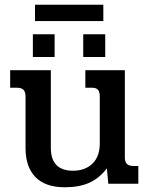

<svg xmlns="http://www.w3.org/2000/svg" viewBox="-20 -777 628 812"><path d="M128 -757H417V-688H128ZM119 -632H211V-536H119ZM332 -632H425V-536H332ZM88 -151V-369Q88 -388 79.5 -397Q71 -406 52 -406H23V-480H195V-152Q195 -55 289 -55Q340 -55 371 -85Q402 -115 402 -171V-369Q402 -388 394.5 -397Q387 -406 369 -406H341V-480H508V-111Q508 -92 517 -83.5Q526 -75 545 -75H565V0H438L432 -65Q400 -23 357.5 -4Q315 15 254 15Q172 15 130 -28Q88 -71 88 -151Z"/></svg>

Font: Pridi
Style: Regular
Weight: 400
Designer: Katatrad Team
Foundry: CadsonDemak
Version: Version 1.001